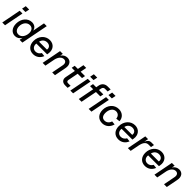

<svg xmlns="http://www.w3.org/2000/svg" viewBox="561 -2674 4655 4655"><g transform="rotate(45 2888.5 -347.0)"><path d="M22 0H117L214 -500H119ZM124 -577H240L261 -683H145Z M469 16C539 16 596 -19 632 -83L616 0H711L847 -700H752L692 -391C677 -467 617 -516 529 -516C387 -516 277 -386 277 -218C277 -78 354 16 469 16ZM501 -70C424 -70 374 -130 374 -225C374 -341 447 -430 543 -430C636 -430 684 -348 661 -233C641 -132 580 -70 501 -70Z M1090 16C1196 16 1281 -44 1319 -145L1224 -155C1197 -102 1146 -70 1089 -70C1007 -70 955 -135 967 -223H1337L1343 -259C1369 -405 1282 -516 1141 -516C989 -516 873 -387 873 -219C873 -76 958 16 1090 16ZM1253 -301H982C998 -379 1057 -430 1135 -430C1217 -430 1268 -374 1253 -301Z M1792 -301 1734 0H1829L1888 -306C1912 -429 1853 -516 1745 -516C1677 -516 1620 -482 1583 -424L1598 -500H1503L1406 0H1501L1551 -258C1575 -363 1635 -430 1711 -430C1776 -430 1808 -379 1792 -301Z M2174 0H2262L2279 -86H2189C2154 -86 2134 -111 2141 -146L2193 -414H2342L2359 -500H2209L2240 -660H2145L2114 -500H2006L1989 -414H2097L2045 -147C2029 -61 2082 0 2174 0Z M2356 0H2451L2548 -500H2453ZM2458 -577H2574L2595 -683H2479Z M2756 -572 2742 -500H2634L2617 -414H2725L2645 0H2740L2820 -414H2970L2987 -500H2837L2849 -564C2856 -601 2883 -624 2918 -624H3011L3028 -710H2926C2837 -710 2772 -657 2756 -572Z M2984 0H3079L3176 -500H3081ZM3086 -577H3202L3223 -683H3107Z M3457 16C3573 16 3662 -56 3696 -178L3601 -188C3580 -115 3526 -70 3456 -70C3381 -70 3339 -121 3339 -218C3339 -341 3405 -430 3498 -430C3569 -430 3620 -379 3624 -306L3724 -316C3721 -434 3630 -516 3507 -516C3353 -516 3239 -389 3239 -221C3239 -76 3325 16 3457 16Z M4013 16C4119 16 4204 -44 4242 -145L4147 -155C4120 -102 4069 -70 4012 -70C3930 -70 3878 -135 3890 -223H4260L4266 -259C4292 -405 4205 -516 4064 -516C3912 -516 3796 -387 3796 -219C3796 -76 3881 16 4013 16ZM4176 -301H3905C3921 -379 3980 -430 4058 -430C4140 -430 4191 -374 4176 -301Z M4329 0H4424L4467 -221C4492 -353 4542 -414 4625 -414H4707L4724 -500H4625C4572 -500 4531 -463 4500 -389L4521 -500H4426Z M4924 16C5030 16 5115 -44 5153 -145L5058 -155C5031 -102 4980 -70 4923 -70C4841 -70 4789 -135 4801 -223H5171L5177 -259C5203 -405 5116 -516 4975 -516C4823 -516 4707 -387 4707 -219C4707 -76 4792 16 4924 16ZM5087 -301H4816C4832 -379 4891 -430 4969 -430C5051 -430 5102 -374 5087 -301Z M5626 -301 5568 0H5663L5722 -306C5746 -429 5687 -516 5579 -516C5511 -516 5454 -482 5417 -424L5432 -500H5337L5240 0H5335L5385 -258C5409 -363 5469 -430 5545 -430C5610 -430 5642 -379 5626 -301Z"/></g></svg>

Font: Uncut Sans Medium Italic
Style: Regular
Weight: 500
Italic angle: -11°
Designer: Kasper Nordkvist
Foundry: UNCUT.wtf
Version: Version 1.304;Glyphs 3.2 (3246)